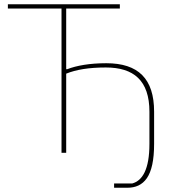

<svg xmlns="http://www.w3.org/2000/svg" viewBox="-20 -718 812 902"><path d="M516 144H601C649 131 682 78 682 -42V-193C682 -340 608 -401 477 -401C398 -401 338 -391 291 -372V0H269V-678H17V-698H543V-678H291V-393H296C340 -410 402 -421 479 -421C630 -421 704 -348 704 -193V-42C704 35 692 87 670 119C648 151 616 164 579 164H516Z"/></svg>

Font: Plexus Sans Thin
Style: Regular
Weight: 250
Version: Version 2.001;PS 002.001;hotconv 1.0.70;makeotf.lib2.5.58329